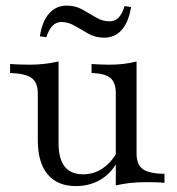

<svg xmlns="http://www.w3.org/2000/svg" viewBox="-20 -639 617 671"><path d="M245.2 11.3Q180.6 11.3 146.4 -29.8Q112.1 -71 112.1 -149.2V-312.9Q112.1 -350.8 90.3 -366.5Q68.5 -382.3 15.3 -383.9V-415.3Q26.6 -414.5 44.4 -413.7Q62.1 -412.9 82.3 -412.9Q109.7 -412.9 134.3 -415.7Q158.9 -418.5 184.7 -424.2V-138.7Q184.7 -83.9 206 -56.9Q227.4 -29.8 271 -29.8Q306.5 -29.8 336.7 -49.2Q366.9 -68.5 389.5 -107.3L388.7 -71.8Q367.7 -32.3 330.2 -10.5Q292.7 11.3 245.2 11.3ZM384.7 8.9V-312.9Q384.7 -350.8 365.7 -366.5Q346.8 -382.3 300 -383.9V-415.3Q312.1 -414.5 328.2 -413.7Q344.4 -412.9 361.3 -412.9Q387.9 -412.9 411.7 -415.7Q435.5 -418.5 457.3 -424.2V-102.4Q457.3 -63.7 479 -48Q500.8 -32.3 554.8 -31.5V0Q541.9 -1.6 524.2 -2Q506.5 -2.4 488.7 -2.4Q461.3 -2.4 435.5 0.4Q409.7 3.2 384.7 8.9ZM343.5 -507.3Q313.7 -507.3 288.7 -521.4Q263.7 -535.5 241.1 -548.8Q218.5 -562.1 195.2 -562.1Q176.6 -562.1 163.7 -549.2Q150.8 -536.3 141.9 -508.9L119.4 -512.1Q127.4 -564.5 151.6 -591.9Q175.8 -619.4 213.7 -619.4Q243.5 -619.4 268.1 -605.6Q292.7 -591.9 315.3 -578.2Q337.9 -564.5 362.1 -564.5Q381.5 -564.5 394.4 -577.4Q407.3 -590.3 415.3 -617.7L437.9 -614.5Q429.8 -562.1 405.6 -534.7Q381.5 -507.3 343.5 -507.3Z"/></svg>

Font: Playfair 12pt Light
Style: Regular
Weight: 300
Designer: Claus Eggers Sørensen
Foundry: Claus Eggers Sørensen
Version: Version 2.000;gftools[0.9.28]